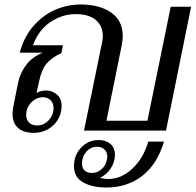

<svg xmlns="http://www.w3.org/2000/svg" viewBox="-20 -583 873 857"><path d="M39 -105 61 -215Q70 -258 97 -293.5Q124 -329 171 -348H68Q88 -421 131.5 -469.5Q175 -518 229 -540.5Q283 -563 340 -563Q424 -563 476 -527Q528 -491 528 -421Q528 -404 523 -379L455 -44H638L742 -553H833L721 0H355L436 -396Q439 -410 439 -422Q439 -466 408.5 -493Q378 -520 317 -520Q258 -520 205 -484.5Q152 -449 127 -381H261L254 -346Q209 -325 187 -298Q165 -271 155 -222L143 -168Q161 -179 186 -179Q212 -179 233.5 -161.5Q255 -144 255 -110Q255 -75 237.5 -47.5Q220 -20 192 -5Q164 10 132 10Q85 10 60.5 -12Q36 -34 36 -74Q36 -89 39 -105ZM146 -23Q176 -23 197.5 -46.5Q219 -70 219 -101Q219 -122 206 -135.5Q193 -149 172 -149Q142 -149 119.5 -125.5Q97 -102 97 -70Q97 -49 109.5 -36Q122 -23 146 -23ZM313 131Q321 93 351 67.5Q381 42 420 42Q452 42 472.5 59Q493 76 493 109Q493 139 475 167.5Q457 196 426 211Q446 216 463 216Q521 216 570.5 170Q620 124 642 49H712Q682 150 615 202Q548 254 454 254Q392 254 351 231Q310 208 310 158Q310 146 313 131ZM390 189Q414 189 432.5 173Q451 157 457 131Q459 121 459 117Q459 97 446.5 84.5Q434 72 414 72Q385 72 365.5 94Q346 116 346 147Q346 167 357.5 178Q369 189 390 189Z"/></svg>

Font: Taviraj
Style: Italic
Weight: 400
Italic angle: -12°
Designer: Katatrad Team
Foundry: CadsonDemak
Version: Version 1.001